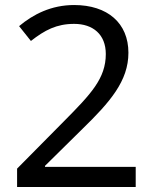

<svg xmlns="http://www.w3.org/2000/svg" viewBox="-20 -744 612 764"><path d="M520 0V-80H159V-84L308 -231C418 -338 491 -422 491 -534C491 -652 408 -724 275 -724C184 -724 112 -687 56 -640L103 -581C158 -624 205 -649 275 -649C350 -649 401 -607 401 -529C401 -432 342 -370 235 -262L48 -73V0Z"/></svg>

Font: Noto Sans Caucasian Albanian
Style: Regular
Weight: 400
Designer: Monotype Design Team
Foundry: Monotype Imaging Inc.
Version: Version 2.005